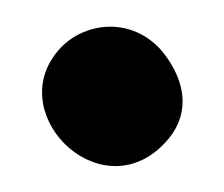

<svg xmlns="http://www.w3.org/2000/svg" viewBox="-20 -391 169 145"><path d="M101.8 -280.3C136.9 -313.6 104.4 -350.7 99.5 -355.5C76.8 -378.2 43.9 -373.6 26.2 -355.3C-19.3 -307.8 53 -233.9 101.8 -280.3Z"/></svg>

Font: Take Off
Style: YouHoser
Weight: 400
Foundry: Cannot Into Space Fonts
Version: Version 0.89